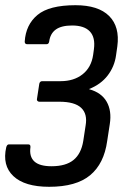

<svg xmlns="http://www.w3.org/2000/svg" viewBox="-27 -521 517 738"><path d="M162 197Q68 197 24.5 156Q-19 115 -3 45Q0 34 7 34H82Q91 34 90 45Q85 81 105 99.5Q125 118 171 118Q226 118 255.5 94Q285 70 293 21L302 -38Q310 -83 285 -106.5Q260 -130 201 -130H124Q120 -130 117 -133Q114 -136 115 -140L124 -199Q125 -204 128 -206.5Q131 -209 135 -209H206Q257 -209 290.5 -235.5Q324 -262 331 -310L334 -332Q340 -377 318.5 -400Q297 -423 250 -423Q209 -423 187.5 -407.5Q166 -392 162 -361Q161 -356 158.5 -353.5Q156 -351 151 -351H78Q68 -351 68 -361Q72 -426 117 -463.5Q162 -501 263 -501Q351 -501 392.5 -459.5Q434 -418 424 -343L419 -308Q413 -265 387 -231Q361 -197 316 -179V-178Q363 -165 383 -130Q403 -95 395 -44L385 21Q373 108 319.5 152.5Q266 197 162 197Z"/></svg>

Font: Sofia Sans Medium
Style: Italic
Weight: 500
Italic angle: -9°
Version: Version 4.101